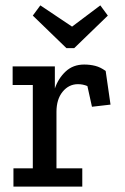

<svg xmlns="http://www.w3.org/2000/svg" viewBox="-20 -694 466 714"><path d="M256 -515H227L102 -636L130 -674L248 -595L353 -674L381 -636ZM293 -454Q315 -454 334.5 -449Q354 -444 373 -430L391 -305L322 -297L305 -374Q288 -381 270 -381Q236 -381 213 -353Q190 -325 190 -278V-68H286V0H30V-68H102V-378H27V-447H184V-365Q197 -403 224.5 -428.5Q252 -454 293 -454Z"/></svg>

Font: Zilla Slab Medium
Style: Regular
Weight: 500
Designer: Typotheque.com
Foundry: Typotheque type foundry
Version: Version 1.1; 2017